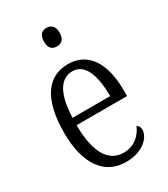

<svg xmlns="http://www.w3.org/2000/svg" viewBox="-188 -838 820 935"><g transform="rotate(-30 222.5 -370.0)"><path d="M229 -646C253 -646 273 -659 273 -698C273 -736 253 -750 229 -750C203 -750 185 -736 185 -698C185 -659 203 -646 229 -646ZM240 10C338 10 386 -47 386 -87C386 -103 379 -112 370 -117C351 -73 313 -35 252 -35C169 -35 120 -109 119 -266H403V-299C403 -456 340 -545 231 -545C114 -545 48 -451 48 -263C48 -89 118 10 240 10ZM332 -307H120C124 -430 160 -504 232 -504C302 -504 331 -425 332 -307Z"/></g></svg>

Font: Noto Serif Armenian Condensed Light
Style: Regular
Weight: 300
Width: 3
Designer: Monotype Design Team
Foundry: Monotype Imaging Inc.
Version: Version 2.008